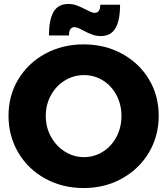

<svg xmlns="http://www.w3.org/2000/svg" viewBox="-20 -936 844 969"><path d="M781 -352Q781 -249 731.5 -166Q682 -83 595.5 -35Q509 13 402 13Q295 13 208.5 -34.5Q122 -82 72.5 -165.5Q23 -249 23 -352Q23 -454 72.5 -536Q122 -618 208.5 -665Q295 -712 402 -712Q509 -712 595.5 -665Q682 -618 731.5 -536Q781 -454 781 -352ZM211 -351Q211 -293 237.5 -245.5Q264 -198 308 -170.5Q352 -143 404 -143Q456 -143 499.5 -170.5Q543 -198 568 -245.5Q593 -293 593 -351Q593 -408 568 -455.5Q543 -503 499.5 -530Q456 -557 404 -557Q352 -557 307.5 -530Q263 -503 237 -455.5Q211 -408 211 -351ZM489 -754Q465 -754 445 -761.5Q425 -769 398 -783Q370 -799 356 -799Q328 -799 328 -757H227Q227 -835 250 -875.5Q273 -916 325 -916Q348 -916 369 -908Q390 -900 415 -887Q445 -871 457 -871Q486 -871 486 -912H586Q586 -834 563 -794Q540 -754 489 -754Z"/></svg>

Font: Montserrat V1
Style: Bold
Weight: 700
Designer: Julieta Ulanovsky
Foundry: Julieta Ulanovsky
Version: Version 6.001